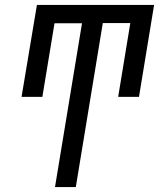

<svg xmlns="http://www.w3.org/2000/svg" viewBox="-20 -755 642 775"><path d="M202 0 311 -661H200L151 -364H67L129 -735H602L541 -364H457L506 -662H395L286 0Z"/></svg>

Font: Iosevka SS04 Extended Oblique
Style: Regular
Weight: 400
Width: 7
Italic angle: -9°
Monospace: yes
Designer: Belleve Invis
Foundry: Belleve Invis
Version: Version 19.0.0; ttfautohint (v1.8.4)